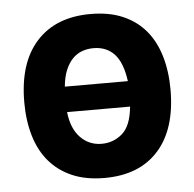

<svg xmlns="http://www.w3.org/2000/svg" viewBox="-44 -558 624 616"><g transform="rotate(-5 268.5 -250.0)"><path d="M33 -250Q33 -377 95 -445.5Q157 -514 269 -514Q329 -514 373 -495Q417 -476 446 -441.5Q475 -407 489.5 -358Q504 -309 504 -250Q504 -123 442.5 -54.5Q381 14 269 14Q209 14 165 -5Q121 -24 91.5 -58.5Q62 -93 47.5 -142Q33 -191 33 -250ZM370 -289Q362 -349 336.5 -376.5Q311 -404 269 -404Q250 -404 233 -398Q216 -392 202.5 -378.5Q189 -365 179.5 -343Q170 -321 167 -289ZM167 -207Q173 -153 201 -124.5Q229 -96 269 -96Q307 -96 335.5 -120.5Q364 -145 370 -207Z"/></g></svg>

Font: PTSans
Style: Bold
Weight: 700
Designer: A.Korolkova, O.Umpeleva, V.Yefimov
Foundry: ParaType Ltd
Version: Version 2.003W OFL